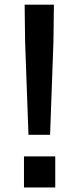

<svg xmlns="http://www.w3.org/2000/svg" viewBox="-20 -779 341 833"><path d="M84 34.2V-100.6H219.7V34.2ZM86.9 -758.8H213.9L211.9 -598.6L197.3 -194.3H103.5L88.9 -598.6Z"/></svg>

Font: GenEi M Gothic v2 Medium
Style: Regular
Weight: 500
Version: Version 2.0